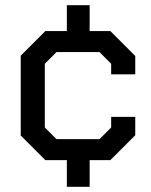

<svg xmlns="http://www.w3.org/2000/svg" viewBox="-20 -618 582 741"><path d="M409 -331V-372L364 -417H198L153 -372V-126L198 -81H364L409 -126V-167H502V-96L406 0H326V103H238V0H155L60 -95V-403L155 -498H238V-598H326V-498H406L502 -402V-331Z"/></svg>

Font: Chakra Petch Medium
Style: Regular
Weight: 500
Designer: Katatrad Aksorn Co.,Ltd.
Foundry: Cadson Demak Co.,Ltd.
Version: Version 1.000; ttfautohint (v1.6)